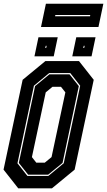

<svg xmlns="http://www.w3.org/2000/svg" viewBox="-22 -1036 589 1056"><path d="M78.5 0 -2.5 -103 102.5 -597 227.5 -700H412.5L493.5 -597L388.5 -103L263.5 0ZM128.5 -68.5H244L328.5 -138L419 -564.5L364.5 -634H248.5L164.5 -564.5L74 -138ZM132.5 -75.5 81.5 -140 171 -562.5 249.5 -627H360.5L411.5 -562.5L322 -140L243 -75.5ZM177.5 -141.5H224.5L261.5 -172L337.5 -528L313.5 -558.5H266.5L229.5 -528L153.5 -172ZM375.5 -726 397.5 -831H503.5L481.5 -726ZM167.5 -726 189.5 -831H295.5L273.5 -726ZM227 -772H232L234.5 -784H229.5ZM436 -772H441L443.5 -784H438.5ZM203.5 -887.5 230.5 -1015.5H546.5L519.5 -887.5ZM281 -946.5H473L474.5 -953.5H282.5Z"/></svg>

Font: Tourney Condensed ExtraBold
Style: Italic
Weight: 800
Width: 3
Italic angle: -12°
Designer: Tyler Finck
Foundry: Etcetera Type Co
Version: Version 1.010; ttfautohint (v1.8.3)